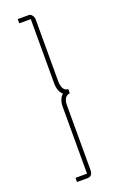

<svg xmlns="http://www.w3.org/2000/svg" viewBox="-151 -782 530 854"><g transform="rotate(-20 114.5 -354.5)"><path d="M56.2 -720.2V-740.2H107.9Q111.8 -740.2 116.2 -738.3Q120.6 -736.3 125.7 -729Q130.9 -721.7 130.9 -710V-416Q130.9 -411.1 131.8 -405Q132.8 -398.9 135.5 -390.4Q138.2 -381.8 144.8 -376.5Q151.4 -371.1 161.1 -371.1V-351.1Q130.9 -347.2 130.9 -304.2V1Q130.9 16.1 124.3 23.4Q117.7 30.8 107.9 30.8H56.2V11.2H110.8V-304.2Q110.8 -341.8 131.8 -359.9Q110.8 -378.9 110.8 -416V-720.2Z"/></g></svg>

Font: Rawline Thin
Style: Regular
Weight: 250
Designer: Matt McInerney, Pablo Impallari, Rodrigo Fuenzalida
Foundry: Matt McInerney, Pablo Impallari, Rodrigo Fuenzalida
Version: Version 4.020;PS 004.020;hotconv 1.0.88;makeotf.lib2.5.64775